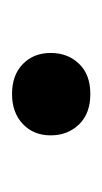

<svg xmlns="http://www.w3.org/2000/svg" viewBox="55 -510 171 322"><g transform="rotate(90 141.0 -349.5)"><path d="M69.3 -283.7ZM69.3 -348.6Q69.3 -377 87.4 -396Q105.5 -415 138.2 -415Q170.9 -415 189.2 -396Q207.5 -377 207.5 -348.6Q207.5 -319.8 188.5 -301.8Q169.4 -283.7 138.2 -283.7Q106.4 -283.7 87.9 -301.8Q69.3 -319.8 69.3 -348.6Z"/></g></svg>

Font: Roboto Medium
Style: Regular
Weight: 500
Designer: Google
Version: Version 2.134; 2016; ttfautohint (v1.6)